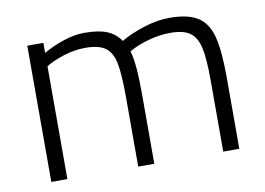

<svg xmlns="http://www.w3.org/2000/svg" viewBox="-61 -602 957 694"><g transform="rotate(-10 417.5 -255.0)"><path d="M75 -500H134V-463Q164 -481 206 -495.5Q248 -510 286 -510Q338 -510 368.5 -497.5Q399 -485 418 -457Q451 -477 501.5 -493.5Q552 -510 598 -510Q666 -510 702 -487Q738 -464 751.5 -412Q765 -360 765 -263V0H706V-260Q706 -339 697.5 -379.5Q689 -420 665 -438Q641 -456 592 -456Q550 -456 507.5 -443.5Q465 -431 439 -415Q453 -368 453 -260V0H394V-258Q394 -338 386 -379Q378 -420 354 -438Q330 -456 280 -456Q240 -456 199.5 -443Q159 -430 134 -414V0H75Z"/></g></svg>

Font: Cairo Light
Style: Regular
Weight: 300
Designer: Mohamed Gaber, Accademia di Belle Arti di Urbino and others
Foundry: Kief Type Foundry, Accademia di Belle Arti di Urbino and others
Version: Version 3.011